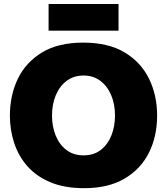

<svg xmlns="http://www.w3.org/2000/svg" viewBox="-20 -946 852 980"><path d="M409.5 14.5Q309.5 14.5 237.8 -15.5Q166 -45.5 120.2 -97.2Q74.5 -149 52.5 -215.8Q30.5 -282.5 30.5 -355.5Q30.5 -459.5 71.2 -544Q112 -628.5 194.8 -678.5Q277.5 -728.5 404.5 -728.5Q533 -728.5 616.5 -678.2Q700 -628 741 -543.5Q782 -459 782 -356.5Q782 -249.5 739.8 -165.8Q697.5 -82 614.8 -33.8Q532 14.5 409.5 14.5ZM407 -153Q459 -153 494.8 -181Q530.5 -209 548.8 -255.2Q567 -301.5 567 -356.5Q567 -414 547.5 -460.2Q528 -506.5 492 -533.5Q456 -560.5 407 -560.5Q356 -560.5 319.8 -533Q283.5 -505.5 264.5 -459.2Q245.5 -413 245.5 -356.5Q245.5 -301 264 -254.8Q282.5 -208.5 318.5 -180.8Q354.5 -153 407 -153ZM228 -789.5V-925.5H585V-789.5Z"/></svg>

Font: Heraclito ExtraBold
Style: Regular
Weight: 800
Designer: Kostas Bartsokas (font) & Cristiano Sobral (main changes)
Foundry: Kostas Bartsokas (font) & Cristiano Sobral (main changes)
Version: Version 1.00;July 8, 2020;FontCreator 13.0.0.2655 64-bit